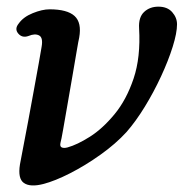

<svg xmlns="http://www.w3.org/2000/svg" viewBox="-20 -545 582 577"><path d="M110 8Q71 18 52 5Q33 -8 40 -51Q42 -63 49 -98.5Q56 -134 64.5 -180Q73 -226 81.5 -272.5Q90 -319 96.5 -355Q103 -391 105 -404Q110 -432 97.5 -438.5Q85 -445 66 -437Q47 -430 35 -444Q23 -458 36 -474Q50 -494 78.5 -505.5Q107 -517 129 -517Q182 -517 204 -497Q226 -477 218 -432Q216 -424 210.5 -391.5Q205 -359 197.5 -315.5Q190 -272 182.5 -229Q175 -186 169.5 -154.5Q164 -123 162 -117Q159 -105 165.5 -102Q172 -99 183 -102Q212 -110 250 -134Q288 -158 324 -201.5Q360 -245 381.5 -309Q403 -373 398 -460Q396 -493 413 -509Q430 -525 456 -525Q483 -525 497.5 -508.5Q512 -492 512 -472Q512 -446 499 -404.5Q486 -363 464 -315.5Q442 -268 415 -224Q388 -180 360 -148Q328 -113 282.5 -80.5Q237 -48 191 -24.5Q145 -1 110 8Z"/></svg>

Font: Zen Old Mincho
Style: Bold
Weight: 700
Designer: Yoshimichi Ohira
Foundry: Positype
Version: Version 1.500